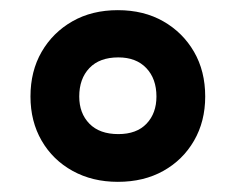

<svg xmlns="http://www.w3.org/2000/svg" viewBox="-20 -744 464 378"><path d="M212 -386Q162 -386 123 -407.5Q84 -429 62 -467Q40 -505 40 -554Q40 -604 62 -642Q84 -680 122.5 -702Q161 -724 212 -724Q263 -724 301.5 -702Q340 -680 362 -642Q384 -604 384 -554Q384 -505 362 -467Q340 -429 301.5 -407.5Q263 -386 212 -386ZM213 -480Q249 -480 268.5 -500.5Q288 -521 288 -554Q288 -589 268 -610Q248 -631 213 -631Q176 -631 156 -610Q136 -589 136 -554Q136 -521 156 -500.5Q176 -480 213 -480Z"/></svg>

Font: Noto Sans Khmer
Style: Bold
Weight: 700
Version: Version 2.003